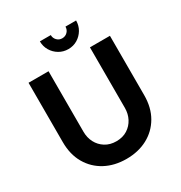

<svg xmlns="http://www.w3.org/2000/svg" viewBox="-204 -1032 1121 1189"><g transform="rotate(-30 356.0 -437.5)"><path d="M356 12Q271 12 205.5 -23Q140 -58 102.5 -122.5Q65 -187 65 -276V-700H208V-267Q208 -225 226 -190.5Q244 -156 277.5 -135Q311 -114 356 -114Q402 -114 435 -135Q468 -156 486 -190.5Q504 -225 504 -267V-700H647V-276Q647 -187 609.5 -122.5Q572 -58 506.5 -23Q441 12 356 12ZM384 -757Q348 -757 318.5 -774.5Q289 -792 271.5 -821.5Q254 -851 254 -887H332Q332 -865 347 -849.5Q362 -834 384 -834Q407 -834 422 -849.5Q437 -865 437 -887H513Q513 -851 495.5 -821.5Q478 -792 449 -774.5Q420 -757 384 -757Z"/></g></svg>

Font: MuseoModerno SemiBold
Style: Regular
Weight: 600
Designer: Pablo Cosgaya, Héctor Gatti, Marcela Romero, and the Authors of The MuseoModerno Project.
Foundry: Omnibus-Type Team
Version: Version 1.001